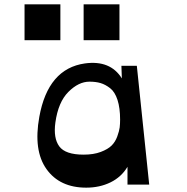

<svg xmlns="http://www.w3.org/2000/svg" viewBox="-20 -850 860 884"><path d="M93 -665V-830H258V-665ZM365 -665V-830H530V-665ZM377 14Q255 14 194 -71.5Q133 -157 161 -312Q201 -534 371 -558Q488 -574 541 -489L539 -547H610L667 0H567V-82Q539 -35 489 -10.5Q439 14 377 14ZM365 -138Q411 -138 444 -150.5Q477 -163 494 -180Q511 -197 520 -222Q529 -247 531 -263Q533 -279 533 -299Q533 -353 521 -390Q509 -427 487 -444Q465 -461 443 -467.5Q421 -474 392 -474Q342 -474 295 -427Q248 -380 235 -286Q225 -214 253 -176Q281 -138 365 -138Z"/></svg>

Font: OpenDyslexic
Style: Regular
Weight: 400
Designer: Abbie Gonzalez
Version: Version 0.920;hotconv 1.0.109;makeotfexe 2.5.65596